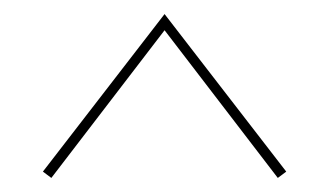

<svg xmlns="http://www.w3.org/2000/svg" viewBox="-20 -683 468 273"><path d="M53 -430 41 -439 214 -663 387 -439 375 -430 214 -640Z"/></svg>

Font: EauTestInfant Thin
Style: Italic
Weight: 250
Italic angle: -12°
Designer: Christian Thalmann (Catharsis Fonts)
Version: Version 0.001;PS 000.001;hotconv 1.0.88;makeotf.lib2.5.64775